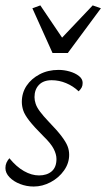

<svg xmlns="http://www.w3.org/2000/svg" viewBox="-21 -681 393 709"><path d="M103.5 7.8Q77.1 7.8 53.2 -1.5Q29.3 -10.7 14.2 -26.4Q-1 -42 -1 -60.5Q-1 -71.3 2.9 -80.1Q6.8 -88.9 13.7 -96.7Q39.1 -65.4 67.4 -49.3Q95.7 -33.2 123 -33.2Q152.3 -33.2 169.9 -48.3Q187.5 -63.5 187.5 -93.8Q187.5 -111.3 177.2 -131.3Q167 -151.4 138.7 -178.7Q104.5 -212.9 87.4 -234.9Q70.3 -256.8 64.9 -272.9Q59.6 -289.1 59.6 -304.7Q59.6 -337.9 77.1 -364.3Q94.7 -390.6 125.5 -406.7Q156.2 -422.9 195.3 -422.9Q215.8 -422.9 236.3 -417Q256.8 -411.1 270.5 -400.4Q284.2 -389.6 284.2 -375Q284.2 -365.2 280.8 -358.4Q277.3 -351.6 269.5 -343.8Q249 -363.3 223.1 -374Q197.3 -384.8 169.9 -384.8Q139.6 -384.8 123 -367.7Q106.4 -350.6 106.4 -322.3Q106.4 -310.5 110.8 -297.4Q115.2 -284.2 127 -268.6Q138.7 -252.9 158.2 -232.4Q190.4 -199.2 206.5 -177.7Q222.7 -156.2 228.5 -141.1Q234.4 -126 234.4 -109.4Q234.4 -78.1 215.3 -51.3Q196.3 -24.4 166 -8.3Q135.7 7.8 103.5 7.8ZM98.6 -650.4 127.9 -661.1 231.4 -507.8H175.8L321.3 -661.1L351.6 -650.4L229.5 -485.4H172.9Z"/></svg>

Font: Crimson Pro ExtraLight
Style: Italic
Weight: 250
Italic angle: -12°
Designer: Jacques Le Bailly
Foundry: Baron von Fonthausen
Version: Version 1.003